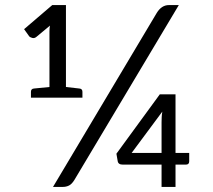

<svg xmlns="http://www.w3.org/2000/svg" viewBox="-20 -737 841 757"><path d="M102 -352V-375Q102 -387 114 -388L175 -394V-614Q175 -619 175.5 -625Q176 -631 177 -636L124 -592Q116 -585 107 -587.5Q98 -590 95 -594L75 -622L186 -717H240V-394L293 -388Q305 -387 305 -375V-352ZM189 0 598 -686Q617 -717 646 -717H685L273 -27Q263 -11 252 -5.5Q241 0 227 0ZM617 0V-88H464Q446 -88 444 -102L439 -131L610 -365H672V-134H726V-101Q726 -88 713 -88H672V0ZM499 -134H617V-254Q617 -264 617.5 -275Q618 -286 620 -297Z"/></svg>

Font: Aleo
Style: Regular
Weight: 400
Designer: Alessio Laiso
Foundry: Alessio Laiso
Version: Version 2.001; ttfautohint (v1.8.4.7-5d5b);gftools[0.9.29]